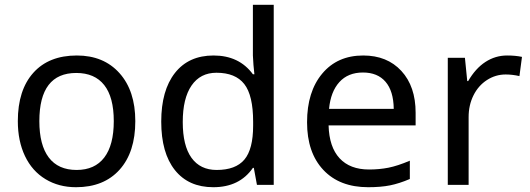

<svg xmlns="http://www.w3.org/2000/svg" viewBox="-20 -780 2237 810"><path d="M550.8 -269Q550.8 -137.7 484.4 -64Q418 9.8 300.8 9.8Q228 9.8 171.9 -24.2Q115.7 -58.1 85.4 -121.6Q55.2 -185.1 55.2 -269Q55.2 -399.9 120.6 -472.9Q186 -545.9 304.2 -545.9Q417.5 -545.9 484.1 -471.4Q550.8 -397 550.8 -269ZM146 -269Q146 -168 185.8 -115.5Q225.6 -63 303.2 -63Q379.9 -63 419.9 -115.5Q460 -168 460 -269Q460 -370.1 419.7 -421.1Q379.4 -472.2 301.8 -472.2Q146 -472.2 146 -269Z M879.9 9.8Q775.4 9.8 717.8 -62.5Q660.2 -134.8 660.2 -267.1Q660.2 -398.4 718 -472.2Q775.9 -545.9 880.9 -545.9Q988.8 -545.9 1046.9 -466.8H1053.2Q1051.8 -476.6 1049.3 -506.1Q1046.9 -535.6 1046.9 -545.9V-759.8H1134.8V0H1064L1050.8 -71.8H1046.9Q990.7 9.8 879.9 9.8ZM894 -63Q974.1 -63 1011 -106.7Q1047.9 -150.4 1047.9 -250V-266.1Q1047.9 -377.9 1010.5 -425.5Q973.1 -473.1 893.1 -473.1Q825.2 -473.1 788.1 -419.2Q751 -365.2 751 -265.1Q751 -165.5 787.8 -114.3Q824.7 -63 894 -63Z M1533.2 9.8Q1412.6 9.8 1344 -63.2Q1275.4 -136.2 1275.4 -264.2Q1275.4 -393.1 1339.4 -469.5Q1403.3 -545.9 1512.2 -545.9Q1613.3 -545.9 1673.3 -480.7Q1733.4 -415.5 1733.4 -304.2V-251H1366.2Q1368.7 -159.7 1412.6 -112.3Q1456.5 -64.9 1537.1 -64.9Q1580.1 -64.9 1618.7 -72.5Q1657.2 -80.1 1709 -102.1V-24.9Q1664.6 -5.9 1625.5 2Q1586.4 9.8 1533.2 9.8ZM1511.2 -474.1Q1448.2 -474.1 1411.6 -433.6Q1375 -393.1 1368.2 -320.8H1641.1Q1640.1 -396 1606.4 -435.1Q1572.8 -474.1 1511.2 -474.1Z M2119.1 -545.9Q2154.8 -545.9 2182.1 -540L2171.4 -459Q2141.6 -465.8 2113.3 -465.8Q2070.8 -465.8 2034.4 -442.4Q1998 -418.9 1977.5 -377.7Q1957 -336.4 1957 -286.1V0H1869.1V-536.1H1941.4L1951.2 -438H1955.1Q1985.8 -491.2 2027.8 -518.6Q2069.8 -545.9 2119.1 -545.9Z"/></svg>

Font: Noto Sans Southeast Asian
Style: Regular
Weight: 400
Designer: Monotype Design Team
Foundry: Monotype Imaging Inc.
Version: Version 1.06 uh; ttfautohint (v1.4.1)